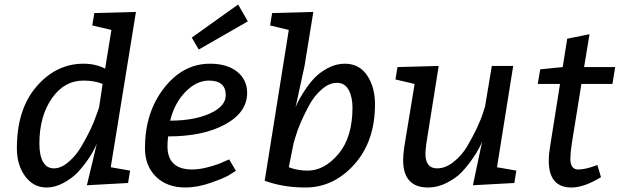

<svg xmlns="http://www.w3.org/2000/svg" viewBox="-20 -823 2753 853"><path d="M472 -80 558 -65 549 -10 366 0 410 -184Q379 -114 322 -54Q297 -29 260.5 -9.5Q224 10 187 10Q129 10 92 -39.5Q55 -89 55 -165Q55 -338 142.5 -439Q230 -540 351 -540Q405 -540 447 -518L475 -690L390 -710L399 -765L584 -770ZM420 -345 436 -450Q401 -465 351 -465Q265 -465 210 -385.5Q155 -306 155 -185Q155 -132 171.5 -103.5Q188 -75 219.5 -75Q251 -75 284 -103Q317 -131 340 -170Q388 -250 410 -317Z M1078 -410Q1078 -324 980.5 -270.5Q883 -217 727 -217Q724 -195 724 -174Q724 -70 834 -70Q866 -70 907 -81Q948 -92 973 -104L998 -115L1028 -64Q1016 -56 995 -43.5Q974 -31 915 -10.5Q856 10 804 10Q722 10 673 -38Q624 -86 624 -165Q624 -323 708.5 -431.5Q793 -540 913 -540Q989 -540 1033.5 -504.5Q1078 -469 1078 -410ZM736 -287Q843 -287 913 -319Q983 -351 983 -400Q983 -465 908 -465Q853 -465 804 -415Q755 -365 736 -287ZM1081 -728 863 -603 832 -656 1038 -803Z M1372 -770 1333 -530 1293 -346Q1303 -373 1327.5 -411.5Q1352 -450 1376 -475.5Q1400 -501 1436.5 -520.5Q1473 -540 1512 -540Q1576 -540 1611 -488Q1646 -436 1646 -360Q1646 -195 1554 -92.5Q1462 10 1337 10Q1252 10 1180 -12L1156 -20L1263 -690L1180 -710L1189 -765ZM1284 -185 1263 -80Q1302 -65 1347 -65Q1421 -65 1483.5 -139Q1546 -213 1546 -345Q1546 -392 1529 -423.5Q1512 -455 1477.5 -455Q1443 -455 1410.5 -427Q1378 -399 1356 -360Q1311 -278 1292 -213Z M2081 0 2122 -194Q2109 -161 2082.5 -122.5Q2056 -84 2030.5 -57.5Q2005 -31 1964.5 -10.5Q1924 10 1882 10Q1771 10 1771 -112Q1771 -135 1776 -170L1822 -450L1737 -470L1746 -525L1929 -530L1874 -185Q1870 -153 1870 -141Q1870 -75 1922 -75Q1959 -75 1995 -103.5Q2031 -132 2055 -172Q2106 -259 2126 -322L2135 -350L2165 -530H2260L2188 -80L2274 -65L2265 -10Z M2634 -90 2650 -36Q2575 10 2519 10Q2418 10 2418 -109Q2418 -138 2424 -173L2468 -450H2369L2380 -515L2480 -525L2500 -651L2599 -671L2575 -525H2713L2701 -450H2563L2520 -183Q2514 -144 2514 -118.5Q2514 -93 2523 -81.5Q2532 -70 2548 -70Q2578 -70 2620 -85Z"/></svg>

Font: Bitter
Style: Italic
Weight: 400
Italic angle: -9°
Designer: Sol Matas
Foundry: Sol Matas
Version: Version 1.001